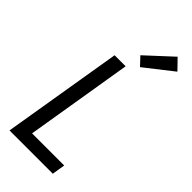

<svg xmlns="http://www.w3.org/2000/svg" viewBox="-304 -1047 1107 1107"><g transform="rotate(45 250.0 -493.0)"><path d="M37 0 159 -735H249L141 -80H403L390 0ZM311 -790 264 -840 422 -986 482 -924Z"/></g></svg>

Font: Iosevka Curly Medium Oblique
Style: Regular
Weight: 500
Italic angle: -9°
Monospace: yes
Designer: Belleve Invis
Foundry: Belleve Invis
Version: Version 11.1.0; ttfautohint (v1.8.3)